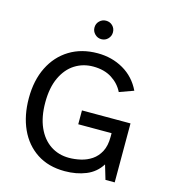

<svg xmlns="http://www.w3.org/2000/svg" viewBox="-127 -971 963 1085"><g transform="rotate(15 355.0 -429.0)"><path d="M352 12Q256 12 188.5 -32.5Q121 -77 85.5 -155Q50 -233 50 -335Q50 -439 88.5 -516.5Q127 -594 197 -637Q267 -680 361 -680Q445 -680 512.5 -641Q580 -602 615 -529L532 -499Q510 -544 465.5 -572.5Q421 -601 356 -601Q297 -601 249.5 -571Q202 -541 174 -481.5Q146 -422 146 -335Q146 -251 172.5 -191Q199 -131 246.5 -99Q294 -67 356 -67Q389 -67 424 -75Q459 -83 488 -102.5Q517 -122 535 -156Q553 -190 553 -242V-264H358V-345H642V0H588L563 -84Q531 -33 475.5 -10.5Q420 12 352 12ZM359 -762Q337 -762 321 -778Q305 -794 305 -816Q305 -839 321 -854.5Q337 -870 359 -870Q382 -870 397.5 -854.5Q413 -839 413 -816Q413 -794 397.5 -778Q382 -762 359 -762Z"/></g></svg>

Font: Atkinson Hyperlegible
Style: Regular
Weight: 400
Designer: Elliott Scott, Megan Eiswerth, Linus Boman, Theodore Petrosky
Foundry: Braille Institute
Version: Version 1.006; ttfautohint (v1.8.3)